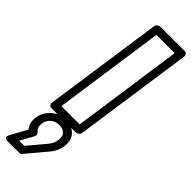

<svg xmlns="http://www.w3.org/2000/svg" viewBox="-374 -776 1130 1130"><g transform="rotate(45 191.0 -211.0)"><path d="M-5.9 311 49.8 210Q23.4 177.7 29.8 129.9Q37.1 79.1 76.7 45.7Q116.2 12.2 167 12.2Q214.8 12.2 245.4 43.7Q275.9 75.2 268.1 128.9Q261.2 178.2 226.1 216.8L127.9 334Q120.1 345.2 106 345.2H12.2Q12.2 344.7 8.3 345.2Q4.4 345.7 -0.2 343.8Q-4.9 341.8 -8.5 339.1Q-12.2 336.4 -12 328.9Q-11.7 321.3 -5.9 311ZM35.2 0 142.1 -742.2Q143.6 -752.9 152.6 -760Q161.6 -767.1 170.9 -767.1H373Q383.8 -767.1 389.4 -759.3Q395 -751.5 394 -742.2L287.1 0Q285.6 10.7 276.4 17.8Q267.1 24.9 257.8 24.9H56.2Q45.4 24.9 39.6 17.1Q33.7 9.3 35.2 0ZM57.1 294.9H100.1L189 189Q213.9 159.7 217.8 128.9Q222.7 96.7 206.3 79.3Q189.9 62 160.2 62Q128.4 62 106.4 80.6Q84.5 99.1 80.1 129.9Q75.7 164.1 99.1 183.1Q104.5 187.5 106 196Q107.4 204.6 103 211.9ZM88.9 -24.9H241.2L339.8 -716.8H188Z"/></g></svg>

Font: Trueno ExtraBold Outline
Style: Italic
Weight: 800
Width: 6
Designer: Julieta Ulanovsky
Foundry: Julieta Ulanovsky
Version: Version 3.001b | FøM Fix